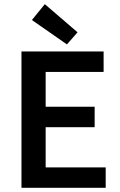

<svg xmlns="http://www.w3.org/2000/svg" viewBox="-20 -901 578 921"><path d="M83 0V-654H477V-556H199V-389H434V-291H199V-98H487V0ZM301 -688 133 -805 195 -881 352 -746Z"/></svg>

Font: Processing Sans Pro Semibold
Style: Regular
Weight: 600
Designer: Paul D. Hunt
Foundry: Adobe Systems Incorporated
Version: Version 2.020;PS 2.000;hotconv 1.0.86;makeotf.lib2.5.63406